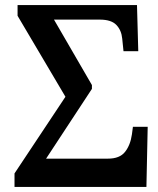

<svg xmlns="http://www.w3.org/2000/svg" viewBox="-20 -734 622 754"><path d="M37 0V-53L237 -354L49 -672V-714H518L523 -533H465L460 -582Q457 -615 437 -636Q417 -657 372 -657H192L341 -400V-385L161 -111H404Q450 -111 471 -137.5Q492 -164 498 -206L502 -236H560L555 0Z"/></svg>

Font: Noto Serif SemiCondensed SemiBold
Style: Regular
Weight: 600
Width: 4
Designer: Monotype Design Team
Foundry: Monotype Imaging Inc.
Version: Version 2.013; ttfautohint (v1.8.4.7-5d5b)